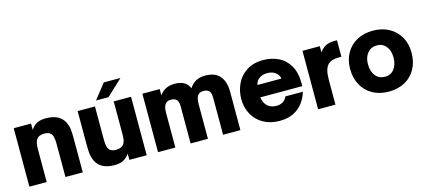

<svg xmlns="http://www.w3.org/2000/svg" viewBox="-59 -1275 3989 1799"><g transform="rotate(-15 1935.5 -375.5)"><path d="M55 0V-567H223V-506Q250 -547 285 -563Q320 -579 368 -579Q508 -579 551 -481Q566 -448 569.5 -414.5Q573 -381 573 -317V0H405V-319Q405 -361 399.5 -385Q394 -409 381 -423Q361 -444 319 -444Q265 -444 244 -415Q223 -387 223 -319V0Z M697 -86Q684 -115 679.5 -147.5Q675 -180 675 -250V-567H843V-248Q843 -206 848.5 -182Q854 -158 867 -144Q887 -123 929 -123Q981 -123 1004 -152Q1015 -167 1020 -189.5Q1025 -212 1025 -248V-567H1193V0H1025V-61Q999 -23 965 -5.5Q931 12 880 12Q741 12 697 -86ZM988 -618H867L981 -763H1143Z M1303 0V-567H1471V-506Q1521 -579 1616 -579Q1730 -579 1760 -497Q1786 -538 1823.5 -558.5Q1861 -579 1917 -579Q2010 -579 2056 -524.5Q2102 -470 2102 -374V0H1934V-359Q1934 -405 1916.5 -424.5Q1899 -444 1862 -444Q1826 -444 1809 -424Q1797 -410 1792 -387Q1787 -364 1787 -328V0H1619V-359Q1619 -405 1601 -424.5Q1583 -444 1545 -444Q1510 -444 1493 -423Q1481 -409 1476 -387Q1471 -365 1471 -328V0Z M2185 -279Q2185 -355 2216.5 -423.5Q2248 -492 2313.5 -535.5Q2379 -579 2476 -579Q2555 -579 2621.5 -548Q2688 -517 2728.5 -449Q2769 -381 2769 -277V-248H2361Q2364 -227 2372 -207.5Q2380 -188 2390 -175Q2424 -132 2490 -132Q2527 -132 2553.5 -150Q2580 -168 2591 -196H2760Q2734 -104 2664 -46Q2594 12 2481 12Q2393 12 2325.5 -25.5Q2258 -63 2221.5 -129Q2185 -195 2185 -279ZM2599 -367Q2592 -398 2572 -418Q2539 -451 2482 -451Q2425 -451 2392 -418Q2371 -397 2366 -367Z M2856 0V-567H3024V-506Q3051 -547 3086 -563Q3121 -579 3169 -579H3194V-419H3162Q3098 -419 3066 -389Q3044 -368 3034 -332Q3024 -296 3024 -239V0Z M3243 -287Q3243 -373 3280.5 -439.5Q3318 -506 3385.5 -542.5Q3453 -579 3541 -579Q3629 -579 3696.5 -542Q3764 -505 3801.5 -439Q3839 -373 3839 -287Q3839 -198 3802 -130Q3765 -62 3697.5 -25Q3630 12 3541 12Q3453 12 3385.5 -25Q3318 -62 3280.5 -130Q3243 -198 3243 -287ZM3664 -287Q3664 -354 3630.5 -395Q3597 -436 3541 -436Q3485 -436 3450.5 -395Q3416 -354 3416 -287Q3416 -216 3450 -174Q3484 -132 3541 -132Q3598 -132 3631 -174.5Q3664 -217 3664 -287Z"/></g></svg>

Font: Open Sauce One Black
Style: Regular
Weight: 900
Designer: Alfredo Marco Pradil
Foundry: Creative Sauce Fz LLC
Version: Version 1.477